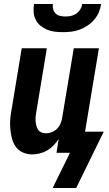

<svg xmlns="http://www.w3.org/2000/svg" viewBox="-20 -760 540 955"><path d="M293 -600Q272 -600 252 -602.5Q232 -605 214 -612.5Q196 -620 181 -632.5Q166 -645 157.5 -662Q149 -679 147.5 -699Q146 -719 149 -740H243Q241 -726 244.5 -713.5Q248 -701 257 -692.5Q266 -684 279 -681Q292 -678 306 -678Q320 -678 334 -681Q348 -684 360 -692.5Q372 -701 379.5 -713.5Q387 -726 389 -740H483Q480 -719 471.5 -699Q463 -679 448.5 -662Q434 -645 415 -632.5Q396 -620 376 -612.5Q356 -605 335 -602.5Q314 -600 293 -600ZM242 175 328 0H261L272 -69Q261 -52 246.5 -37Q232 -22 215 -12Q198 -2 178.5 3Q159 8 140 8Q115 8 93 -2Q71 -12 57.5 -31.5Q44 -51 38.5 -74.5Q33 -98 31 -123Q29 -148 31.5 -173Q34 -198 39 -223L88 -520H213L161 -206Q159 -194 157.5 -182Q156 -170 157 -158.5Q158 -147 160.5 -136Q163 -125 169 -115.5Q175 -106 186 -101.5Q197 -97 209 -97Q224 -97 239.5 -103.5Q255 -110 266 -122Q277 -134 282.5 -149Q288 -164 290 -179L347 -520H472L403 -105H496L359 175Z"/></svg>

Font: Iosevka Curly Extrabold
Style: Italic
Weight: 800
Italic angle: -9°
Monospace: yes
Designer: Belleve Invis
Foundry: Belleve Invis
Version: Version 22.1.2; ttfautohint (v1.8.4)